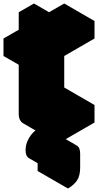

<svg xmlns="http://www.w3.org/2000/svg" viewBox="-107 -745 603 1097"><path d="M173 -375 87 -325V-425L173 -475V-575L260 -625V-425Q260 -452 272 -481.5Q284 -511 303.5 -536.5Q323 -562 346 -575L433 -625V-525L260 -425V-45L433 -145V-45L260 55Q225 75 199 60Q173 45 173 5ZM281 252Q251 270 231.5 258.5Q212 247 212 212Q212 178 231.5 144Q251 110 281 92Q312 75 331.5 86.5Q351 98 351 132V212Q351 259 333 286Q315 313 281 332ZM433 -145 260 -45 87 -145 260 -245ZM433 -625 346 -575Q323 -562 303.5 -536.5Q284 -511 272 -481.5Q260 -452 260 -425L87 -525Q87 -552 98.9 -581.5Q110.7 -611 130.5 -636.5Q150.3 -662 173 -675L260 -725ZM173 -475 87 -425 -87 -525 0 -575ZM281 252V332L108 232V152ZM260 -625 173 -575 0 -675 87 -725ZM173 -575V-475L0 -575V-675ZM331 86Q312 75 281 92Q251 110 231.5 144Q212 178 212 212Q212 247 232 259L59 159Q39 147.3 39 113Q39 78 58.5 44Q78 10 108 -8Q138 -25 158 -14ZM173 -375V5Q173 45 199 60L26 -40Q0 -55 0 -95V-475ZM87 -425V-325L-87 -425V-525Z"/></svg>

Font: Nabla Normal
Style: Regular
Weight: 400
Designer: Arthur Reinders Folmer
Version: Version 1.000